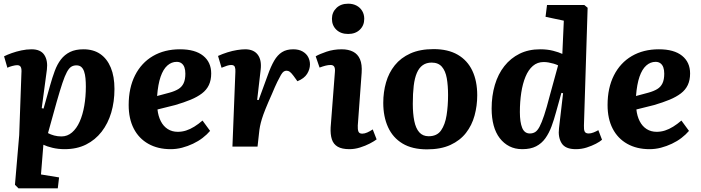

<svg xmlns="http://www.w3.org/2000/svg" viewBox="-20 -794 3795 1040"><path d="M96 -397Q98 -421 92.5 -431Q87 -441 73 -441Q63 -441 46 -436.5Q29 -432 20 -427L2 -489Q20 -498 44 -506.5Q68 -515 96 -521Q124 -527 151 -527Q200 -527 220 -496.5Q240 -466 234 -417L206 -208L216 -206L251 -330Q263 -373 276.5 -409.5Q290 -446 310 -472Q330 -498 359.5 -512.5Q389 -527 432 -527Q486 -527 523 -501.5Q560 -476 580 -428Q600 -380 600 -312Q600 -243 582.5 -184Q565 -125 530.5 -80.5Q496 -36 446 -11Q396 14 330 14Q295 14 264 6.5Q233 -1 215 -10L202 151L300 167L293 226H80L61 207L84 -62ZM394 -440Q378 -440 366 -432.5Q354 -425 342.5 -404Q331 -383 318 -344Q305 -305 287 -242L240 -73Q255 -65 273.5 -60Q292 -55 313 -55Q345 -55 370 -76.5Q395 -98 411.5 -135Q428 -172 436.5 -221Q445 -270 445 -325Q445 -349 443 -370Q441 -391 435.5 -407Q430 -423 420 -431.5Q410 -440 394 -440Z M955 -527Q1037 -527 1080.5 -492Q1124 -457 1124 -396Q1124 -360 1111.5 -333.5Q1099 -307 1074 -288Q1049 -269 1013 -254Q977 -239 929 -225L833 -201Q837 -165 851 -137.5Q865 -110 888.5 -95Q912 -80 943 -80Q966 -80 988 -87Q1010 -94 1032.5 -108Q1055 -122 1077 -141L1118 -85Q1101 -65 1077.5 -47Q1054 -29 1025.5 -15.5Q997 -2 966.5 6Q936 14 904 14Q835 14 783.5 -15Q732 -44 704.5 -97.5Q677 -151 677 -225Q677 -318 711.5 -386Q746 -454 808.5 -490.5Q871 -527 955 -527ZM984 -395Q984 -415 979 -429Q974 -443 963.5 -451Q953 -459 937 -459Q909 -459 886.5 -439Q864 -419 850 -378.5Q836 -338 831 -274L898 -292Q927 -300 946 -311.5Q965 -323 974.5 -343Q984 -363 984 -395Z M1255 -405Q1256 -421 1252 -431.5Q1248 -442 1232 -442Q1222 -442 1209.5 -438Q1197 -434 1180 -427L1161 -491Q1185 -502 1212 -510.5Q1239 -519 1264.5 -523Q1290 -527 1308 -527Q1354 -527 1376 -498Q1398 -469 1392 -417L1373 -253L1381 -252L1430 -386Q1447 -434 1465 -465Q1483 -496 1507.5 -511.5Q1532 -527 1568 -527Q1599 -527 1619.5 -515Q1640 -503 1649.5 -484.5Q1659 -466 1659 -445Q1659 -419 1643.5 -394Q1628 -369 1591 -354L1570 -383Q1558 -399 1550 -405Q1542 -411 1532 -411Q1524 -411 1517 -406.5Q1510 -402 1502 -388.5Q1494 -375 1482 -350.5Q1470 -326 1453 -285Q1431 -236 1418 -203.5Q1405 -171 1398.5 -149.5Q1392 -128 1388.5 -110.5Q1385 -93 1383 -72L1375 0H1239Z M1794 -403Q1796 -423 1790.5 -432.5Q1785 -442 1771 -442Q1758 -442 1744 -438.5Q1730 -435 1711 -428L1690 -489Q1710 -501 1748.5 -514Q1787 -527 1831 -527Q1867 -527 1892.5 -514Q1918 -501 1930 -473Q1942 -445 1939 -400L1918 -114Q1917 -93 1921.5 -81.5Q1926 -70 1942 -70Q1955 -70 1969.5 -76.5Q1984 -83 1999 -93L2020 -39Q2007 -29 1983 -16.5Q1959 -4 1930 5Q1901 14 1873 14Q1832 14 1809 0.5Q1786 -13 1777.5 -39.5Q1769 -66 1771 -104ZM1778 -692Q1778 -727 1802 -750.5Q1826 -774 1866 -774Q1892 -774 1911.5 -763.5Q1931 -753 1942 -734.5Q1953 -716 1953 -692Q1953 -656 1929 -633Q1905 -610 1866 -610Q1826 -610 1802 -633Q1778 -656 1778 -692Z M2293 15Q2213 15 2160.5 -16.5Q2108 -48 2082 -105Q2056 -162 2056 -237Q2056 -295 2071 -347.5Q2086 -400 2118.5 -440.5Q2151 -481 2203 -504.5Q2255 -528 2329 -528Q2407 -528 2459.5 -497.5Q2512 -467 2538.5 -411Q2565 -355 2565 -278Q2565 -221 2550.5 -168Q2536 -115 2504 -74Q2472 -33 2420 -9Q2368 15 2293 15ZM2302 -56Q2347 -56 2369 -87.5Q2391 -119 2399 -170Q2407 -221 2407 -279Q2407 -331 2400 -370.5Q2393 -410 2373.5 -432.5Q2354 -455 2318 -455Q2290 -455 2270 -441Q2250 -427 2238 -399Q2226 -371 2221 -329.5Q2216 -288 2216 -232Q2216 -179 2224 -139Q2232 -99 2251 -77.5Q2270 -56 2302 -56Z M3143 -114Q3142 -92 3147 -81.5Q3152 -71 3169 -71Q3181 -71 3195 -76.5Q3209 -82 3221 -89L3241 -37Q3230 -27 3208 -15.5Q3186 -4 3158 5Q3130 14 3099 14Q3042 14 3022 -18.5Q3002 -51 3008 -100L3030 -289L3021 -291L2992 -187Q2981 -146 2967.5 -109.5Q2954 -73 2934 -45Q2914 -17 2884 -1.5Q2854 14 2809 14Q2770 14 2739.5 -1.5Q2709 -17 2687 -45.5Q2665 -74 2654 -114.5Q2643 -155 2643 -206Q2643 -275 2660.5 -334Q2678 -393 2712 -436Q2746 -479 2794.5 -503Q2843 -527 2906 -527Q2945 -527 2976 -519Q3007 -511 3026 -502L3034 -682L2935 -703L2943 -767H3145L3163 -752ZM2850 -71Q2866 -71 2878.5 -78.5Q2891 -86 2902.5 -107.5Q2914 -129 2927.5 -169.5Q2941 -210 2958 -276L3003 -440Q2993 -445 2979.5 -449Q2966 -453 2952 -455.5Q2938 -458 2925 -458Q2891 -458 2866.5 -437Q2842 -416 2826.5 -378.5Q2811 -341 2803.5 -292Q2796 -243 2796 -187Q2796 -132 2808.5 -101.5Q2821 -71 2850 -71Z M3549 -527Q3631 -527 3674.5 -492Q3718 -457 3718 -396Q3718 -360 3705.5 -333.5Q3693 -307 3668 -288Q3643 -269 3607 -254Q3571 -239 3523 -225L3427 -201Q3431 -165 3445 -137.5Q3459 -110 3482.5 -95Q3506 -80 3537 -80Q3560 -80 3582 -87Q3604 -94 3626.5 -108Q3649 -122 3671 -141L3712 -85Q3695 -65 3671.5 -47Q3648 -29 3619.5 -15.5Q3591 -2 3560.5 6Q3530 14 3498 14Q3429 14 3377.5 -15Q3326 -44 3298.5 -97.5Q3271 -151 3271 -225Q3271 -318 3305.5 -386Q3340 -454 3402.5 -490.5Q3465 -527 3549 -527ZM3578 -395Q3578 -415 3573 -429Q3568 -443 3557.5 -451Q3547 -459 3531 -459Q3503 -459 3480.5 -439Q3458 -419 3444 -378.5Q3430 -338 3425 -274L3492 -292Q3521 -300 3540 -311.5Q3559 -323 3568.5 -343Q3578 -363 3578 -395Z"/></svg>

Font: Literata 18pt
Style: Bold Italic
Weight: 700
Italic angle: -2°
Designer: Latin by Veronika Burian and Jose Scaglione. Greek by Irene Vlachou. Cyrillic by Vera Evstafieva
Foundry: TypeTogether
Version: Version 3.103;gftools[0.9.29]